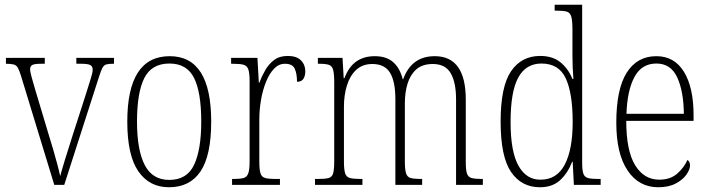

<svg xmlns="http://www.w3.org/2000/svg" viewBox="-20 -780 2992 810"><path d="M68 -462Q61 -484 55 -494.5Q49 -505 37.5 -508Q26 -511 5 -511V-536H169V-511H153Q126 -511 116.5 -506Q107 -501 107 -488Q107 -477 114 -452.5Q121 -428 127 -407L186 -210Q195 -182 204.5 -149Q214 -116 222 -86Q230 -56 234 -37Q239 -57 252.5 -101Q266 -145 287 -211L338 -369Q353 -418 362 -445.5Q371 -473 371 -486Q371 -500 361 -505.5Q351 -511 322 -511H302V-536H461V-511H457Q438 -511 428 -508Q418 -505 412 -493.5Q406 -482 398 -457L251 0H209Z M693 10Q610 10 563.5 -57.5Q517 -125 517 -267Q517 -543 696 -543Q871 -543 871 -267Q871 -124 826 -57Q781 10 693 10ZM694 -21Q769 -21 799 -85Q829 -149 829 -267Q829 -391 798.5 -451.5Q768 -512 695 -512Q620 -512 589 -451Q558 -390 558 -267Q558 -147 590.5 -84Q623 -21 694 -21Z M959 0V-25H965Q993 -25 1007.5 -29Q1022 -33 1027.5 -49Q1033 -65 1033 -100V-438Q1033 -472 1027.5 -487.5Q1022 -503 1007 -507Q992 -511 961 -511H955V-536H1066L1072 -431H1074Q1084 -458 1099 -484Q1114 -510 1136.5 -527Q1159 -544 1194 -544Q1231 -544 1249.5 -525.5Q1268 -507 1268 -479Q1268 -460 1260 -447.5Q1252 -435 1233 -435Q1233 -469 1223.5 -490Q1214 -511 1182 -511Q1156 -511 1136 -490Q1116 -469 1102 -434Q1088 -399 1081 -357.5Q1074 -316 1074 -276V-99Q1074 -64 1079 -48.5Q1084 -33 1099 -29Q1114 -25 1142 -25H1161V0Z M1309 0V-25H1322Q1352 -25 1366.5 -29Q1381 -33 1385.5 -49Q1390 -65 1390 -100V-433Q1390 -468 1385.5 -485Q1381 -502 1367.5 -506.5Q1354 -511 1326 -511H1321V-536H1425L1430 -450H1433Q1451 -498 1483 -520.5Q1515 -543 1561 -543Q1610 -543 1638.5 -518Q1667 -493 1679 -446H1681Q1716 -543 1814 -543Q1945 -543 1945 -360V-96Q1945 -63 1950 -48Q1955 -33 1969.5 -29Q1984 -25 2013 -25H2017V0H1904V-361Q1904 -432 1881.5 -471Q1859 -510 1806 -510Q1762 -510 1736.5 -487.5Q1711 -465 1699.5 -427.5Q1688 -390 1688 -345V-99Q1688 -65 1693 -49Q1698 -33 1712.5 -29Q1727 -25 1755 -25H1761V0H1648V-361Q1648 -436 1625.5 -473Q1603 -510 1551 -510Q1509 -510 1482.5 -485Q1456 -460 1443.5 -419Q1431 -378 1431 -331V-99Q1431 -65 1436 -49Q1441 -33 1456.5 -29Q1472 -25 1502 -25H1509V0Z M2258 10Q2180 10 2136 -54.5Q2092 -119 2092 -267Q2092 -415 2136 -479.5Q2180 -544 2259 -544Q2311 -544 2344 -517.5Q2377 -491 2395 -447H2399Q2397 -471 2396 -497Q2395 -523 2395 -548V-656Q2395 -693 2390 -710Q2385 -727 2371 -731Q2357 -735 2330 -735H2320V-760H2436V-93Q2436 -62 2441 -47.5Q2446 -33 2460.5 -29Q2475 -25 2503 -25H2514V0H2401L2396 -98H2394Q2375 -49 2342.5 -19.5Q2310 10 2258 10ZM2261 -22Q2329 -22 2362.5 -85.5Q2396 -149 2396 -265Q2396 -386 2367 -449Q2338 -512 2264 -512Q2199 -512 2166.5 -453Q2134 -394 2134 -265Q2134 -140 2167.5 -80.5Q2201 -21 2261 -22Z M2757 10Q2675 10 2627.5 -61Q2580 -132 2580 -262Q2580 -404 2624 -473.5Q2668 -543 2749 -543Q2825 -543 2865.5 -477Q2906 -411 2906 -294V-270H2622Q2622 -144 2659.5 -83Q2697 -22 2761 -22Q2808 -22 2837 -47.5Q2866 -73 2880 -105Q2891 -99 2891 -82Q2891 -65 2876 -43.5Q2861 -22 2831 -6Q2801 10 2757 10ZM2865 -300Q2864 -395 2837 -453.5Q2810 -512 2749 -512Q2687 -512 2656.5 -455Q2626 -398 2623 -300Z"/></svg>

Font: Noto Serif Sinhala Condensed ExtraLight
Style: Regular
Weight: 200
Width: 3
Designer: Jelle Bosma - Monotype Design Team
Foundry: Monotype Imaging Inc.
Version: Version 2.007; ttfautohint (v1.8.4.7-5d5b)